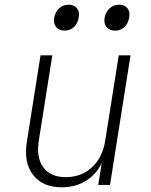

<svg xmlns="http://www.w3.org/2000/svg" viewBox="-20 -785 640 815"><path d="M242 10Q161 10 120.5 -42.5Q80 -95 94 -183L152 -550H202L145 -190Q133 -116 164 -74.5Q195 -33 259 -33Q325 -33 370.5 -75Q416 -117 427 -190L484 -550H534L447 0H397L412 -94Q390 -46 345.5 -18Q301 10 242 10ZM469 -655Q445 -655 432.5 -670Q420 -685 424 -710Q429 -735 445.5 -750Q462 -765 486 -765Q509 -765 521 -750Q533 -735 528 -710Q524 -685 508 -670Q492 -655 469 -655ZM254 -655Q231 -655 218.5 -670Q206 -685 210 -710Q215 -735 231.5 -750Q248 -765 271 -765Q294 -765 306.5 -750Q319 -735 314 -710Q310 -685 293.5 -670Q277 -655 254 -655Z"/></svg>

Font: JetBrains Mono Thin
Style: Italic
Weight: 100
Italic angle: -9°
Monospace: yes
Designer: Philipp Nurullin, Konstantin Bulenkov
Foundry: JetBrains
Version: Version 2.305; ttfautohint (v1.8.4.7-5d5b)